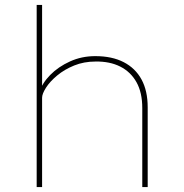

<svg xmlns="http://www.w3.org/2000/svg" viewBox="-20 -760 749 780"><path d="M129 0V-740H151V-388L140 -385Q151 -422 184 -455.5Q217 -489 264.5 -510.5Q312 -532 367 -532Q435 -532 482.5 -507.5Q530 -483 555 -437Q580 -391 580 -324V0H558V-321Q558 -384 534.5 -426Q511 -468 468.5 -489.5Q426 -511 368 -510Q321 -510 281.5 -494Q242 -478 212.5 -453.5Q183 -429 167 -404Q151 -379 151 -363V0H140Q133 0 130.5 0Q128 0 129 0Z"/></svg>

Font: Lexend Exa Thin
Style: Regular
Weight: 250
Designer: Bonnie Shaver-Troup, Thomas Jockin
Foundry: Lexend
Version: Version 1.007